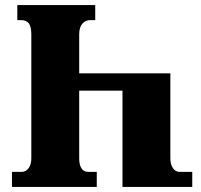

<svg xmlns="http://www.w3.org/2000/svg" viewBox="-20 -734 788 754"><path d="M685 -59C664 -59 649 -80 649 -112V-446H291V-600C291 -639 312 -655 334 -655H354V-714H48V-655H62C91 -655 103 -639 103 -599V-111C103 -81 88 -59 65 -59H27V0H360V-59H325C302 -59 291 -81 291 -111V-378H461V0H735V-59Z"/></svg>

Font: Noto Serif Georgian SemiCondensed Black
Style: Regular
Weight: 900
Width: 4
Designer: Monotype Design Team, Akaki Razmadze
Foundry: Google LLC
Version: Version 2.003